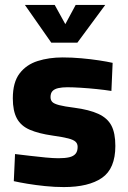

<svg xmlns="http://www.w3.org/2000/svg" viewBox="-20 -747 518 779"><path d="M239 12Q202 12 163 8Q124 4 91 -1.5Q58 -7 36 -12L41 -122Q67 -119 100 -115Q133 -111 165 -108Q197 -105 217 -105Q244 -105 261 -109Q278 -113 286.5 -123Q295 -133 295 -151Q295 -164 286.5 -172Q278 -180 256.5 -185.5Q235 -191 193 -197Q137 -205 101 -220.5Q65 -236 48.5 -266.5Q32 -297 32 -348Q32 -413 59.5 -449Q87 -485 133 -499.5Q179 -514 234 -514Q272 -514 310.5 -510.5Q349 -507 382 -502Q415 -497 437 -492L432 -378Q407 -382 373.5 -385.5Q340 -389 307.5 -391Q275 -393 253 -393Q232 -393 216.5 -389.5Q201 -386 193 -377.5Q185 -369 185 -353Q185 -341 192 -333.5Q199 -326 220 -320.5Q241 -315 281 -310Q342 -302 379 -285Q416 -268 432 -237.5Q448 -207 448 -155Q448 -63 394 -25.5Q340 12 239 12ZM188 -574 81 -727H202L245 -649L287 -727H407L294 -574Z"/></svg>

Font: Cairo ExtraBold
Style: Regular
Weight: 800
Designer: Mohamed Gaber, Accademia di Belle Arti di Urbino
Foundry: Kief Type Foundry, Accademia di Belle Arti di Urbino
Version: Version 3.117